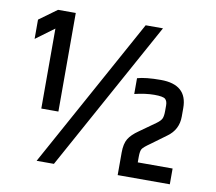

<svg xmlns="http://www.w3.org/2000/svg" viewBox="-76 -774 971 863"><g transform="rotate(10 409.0 -342.5)"><path d="M521 -685H600L223 0H144ZM202 -685V-235H124V-600L40 -538V-626L121 -685ZM631 -455Q752 -455 752 -348V-309Q752 -249 703 -214L635 -164Q606 -144 599.5 -134Q593 -124 593 -98V-72H752V0H514V-103Q514 -143 527.5 -165.5Q541 -188 573 -210L646 -262Q664 -275 669 -286.5Q674 -298 674 -321V-346Q674 -366 664 -375Q654 -384 614 -384Q574 -384 524 -372V-444Q562 -455 631 -455Z"/></g></svg>

Font: Khand SemiBold
Style: Regular
Weight: 600
Designer: Devanagari: Sanchit Sawaria, Jyotish Sonowal; Latin: Satya Rajpurohit
Foundry: Indian Type Foundry
Version: Version 1.101;PS 1.0;hotconv 1.0.78;makeotf.lib2.5.61930; tt